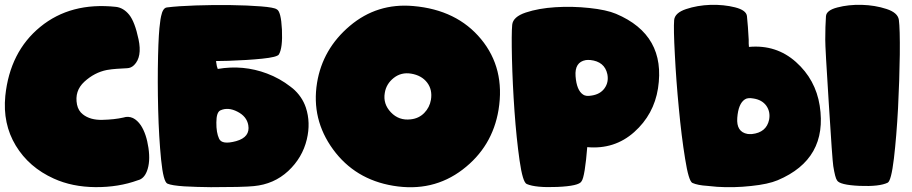

<svg xmlns="http://www.w3.org/2000/svg" viewBox="-20 -776 3783 796"><path d="M506.8 -493.2Q485.4 -492.2 464.1 -490.7Q442.9 -489.3 422.9 -485.8Q371.6 -475.6 329.8 -437.3Q288.1 -398.9 299.3 -342.3Q304.7 -316.4 323.7 -301.8Q354 -277.8 404.3 -279.1Q454.6 -280.3 491.2 -288.6Q511.7 -295.4 531.2 -286.6Q549.3 -277.8 564 -256.3Q586.9 -221.2 595.5 -162.6Q604 -104 588.9 -65.9Q576.7 -34.7 551.8 -28.8Q471.7 0.5 375.5 -0.2Q279.3 -1 203.1 -35.6Q100.1 -82 45.4 -172.4Q-9.3 -262.7 2 -378.4Q21 -561.5 147 -664.6Q272.9 -767.6 460.4 -747.6Q491.7 -744.1 515.6 -714.8Q539.1 -685.5 554.4 -612.8Q569.8 -540 536.1 -506.3Q523.4 -493.7 506.8 -493.2Z M888.2 -201.2Q876.5 -226.1 877 -268.1Q877 -310.5 893.6 -318.4Q925.8 -333 964.4 -313Q1002.9 -293.5 1009.3 -257.3Q1018.1 -207.5 959 -190.9Q899.9 -174.8 888.2 -201.2ZM1192.9 -410.2H1192.4L1191.9 -410.6Q1190.4 -411.6 1189.5 -412.6Q1186 -415.5 1184.6 -416.5Q1140.1 -451.2 1086.9 -471.2Q988.3 -508.3 882.8 -490.2Q878.4 -500 876.5 -516.6L875.5 -522.9Q901.9 -523.4 927.7 -523.9Q1004.4 -526.4 1066.9 -532.7Q1129.4 -539.1 1136.2 -550.3Q1152.3 -576.7 1148.9 -653.3Q1145 -729.5 1127.4 -737.3Q1117.2 -745.1 1062.5 -749.5Q1007.3 -753.9 936 -754.9Q864.3 -755.9 791 -753.4Q717.8 -751 671.4 -745.1Q654.8 -742.7 647.9 -709Q645 -696.3 643.6 -681.6Q637.7 -643.1 635.3 -544.9Q632.8 -438 635.7 -322.3Q638.7 -206.5 647.9 -114.3Q657.2 -21.5 674.3 -14.6Q692.4 -6.8 744.1 -3.4Q795.9 -0.5 854.5 0Q913.1 0 963.9 -1Q1014.6 -2.4 1032.2 -4.4Q1115.7 -12.2 1174.8 -66.9Q1233.9 -122.1 1252 -198.2Q1268.6 -267.6 1248 -330.1Q1232.4 -376.5 1192.9 -410.2Z M2046.9 -320.8Q2021.5 -167 1897.7 -72.8Q1773.9 21.5 1609.9 -5.9Q1451.7 -32.2 1360.8 -156.7Q1270 -281.2 1294.4 -432.6Q1317.4 -573.2 1430.4 -668.7Q1543.5 -764.2 1693.4 -751Q1874 -735.4 1974.4 -613.8Q2074.7 -492.2 2046.9 -320.8ZM1766.6 -362.3Q1773.4 -404.3 1750.7 -433.8Q1728 -463.4 1684.6 -470.7Q1643.6 -477.5 1612.3 -452.9Q1581.1 -428.2 1575.2 -390.6Q1567.4 -345.2 1600.6 -310.3Q1633.8 -275.4 1682.6 -281.2Q1716.3 -284.7 1738.8 -307.6Q1761.2 -330.6 1766.6 -362.3Z M2708 -409.7Q2690.9 -301.3 2609.4 -228.5Q2527.8 -155.8 2414.6 -166Q2410.2 -109.9 2404.1 -71.3Q2397.9 -32.7 2390.6 -23.9Q2380.4 -4.9 2290.5 -1Q2200.7 2.9 2163.6 -13.2Q2147 -20.5 2134 -111.1Q2121.1 -201.7 2113 -314.9Q2105 -428.2 2102.5 -533Q2100.1 -637.7 2103.5 -673.3Q2106.9 -706.5 2159.9 -724.1Q2212.9 -741.7 2282.7 -746.1Q2352.5 -750.5 2423.3 -742.9Q2494.1 -735.4 2533.7 -718.8Q2742.2 -630.9 2708 -409.7ZM2498 -468.3Q2486.8 -521 2426.8 -527.3Q2415.5 -527.8 2408.7 -526.9Q2361.8 -518.6 2366.2 -460Q2370.6 -401.4 2397.5 -383.8Q2409.2 -375.5 2433.1 -379.9Q2468.8 -385.3 2486.6 -410.4Q2504.4 -435.5 2498 -468.3Z M3097.2 -220.2Q3085.9 -219.7 3079.1 -220.7Q3032.2 -229 3036.6 -287.6Q3041 -346.2 3067.9 -363.8Q3079.6 -372.1 3103.5 -367.7Q3139.2 -362.3 3157.2 -337.4Q3174.8 -312 3168.5 -279.3Q3157.2 -226.6 3097.2 -220.2ZM3085 -581.5 3084 -595.7Q3084 -606.9 3084 -611.3Q3081.1 -668 3076.7 -709.5Q3073.7 -733.9 3027.3 -745.6Q2981 -757.3 2925.8 -755.9Q2870.6 -753.9 2824.2 -738.3Q2777.8 -722.7 2774.9 -692.9Q2772 -656.7 2777.8 -549.8Q2783.2 -442.4 2794.4 -326.7Q2805.2 -210.9 2820.3 -118.2Q2835 -24.9 2850.6 -17.6Q2872.6 -7.8 2912.6 -5.4Q2932.6 -2.9 2953.1 -1.5Q3022.9 2.9 3093.8 -4.9Q3164.6 -12.2 3204.1 -28.8Q3412.6 -116.7 3378.4 -337.9Q3361.3 -446.3 3279.8 -519Q3198.2 -591.8 3085 -581.5ZM3655.3 -738.8Q3607.9 -754.4 3552.7 -755.9Q3497.6 -757.3 3451.7 -745.1Q3405.8 -733.4 3404.3 -708.5Q3401.4 -667.5 3401.4 -611.3Q3400.9 -582.5 3416 -347.7Q3430.7 -111.3 3434.6 -87.4Q3442.4 -38.6 3450.2 -28.3Q3460.4 -9.3 3543.5 -5.4Q3626 -2 3660.2 -18.6Q3674.8 -25.9 3686 -118.7Q3696.8 -210.9 3703.1 -327.1Q3709 -443.4 3710.4 -550.3Q3711.4 -657.7 3706.5 -693.8Q3702.1 -723.6 3655.3 -738.8Z"/></svg>

Font: ARCO
Style: Regular
Weight: 700
Designer: Rafael Olivo Díaz, Denis Ignatov
Foundry: Rafael Olivo Díaz
Version: Version 1.10 March 1, 2019